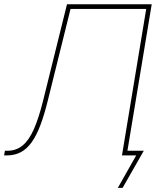

<svg xmlns="http://www.w3.org/2000/svg" viewBox="-26 -748 762 924"><path d="M-6.3 0 -2.4 -22.5H9.8Q51.8 -22.5 82.5 -47.6Q113.3 -72.8 137 -126.2Q160.6 -179.7 181.6 -264.2L296.4 -727.5H704.1L583.5 0H561L677.7 -705.1H313.5L203.6 -262.2Q187 -194.8 168.2 -145.3Q149.4 -95.7 126.5 -63.5Q103.5 -31.2 74 -15.6Q44.4 0 5.9 0ZM541 156.2 629.4 0H567.9L571.8 -22.5H666L564 156.2Z"/></svg>

Font: Inter 28pt Thin
Style: Italic
Weight: 250
Italic angle: -9.3988°
Designer: Rasmus Andersson
Foundry: rsms
Version: Version 4.001;git-66647c0bb